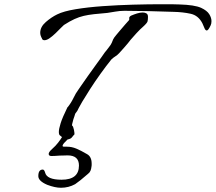

<svg xmlns="http://www.w3.org/2000/svg" viewBox="-20 -651 1019 907"><path d="M190 -461Q182 -461 178 -468H179Q170 -483 170 -496Q170 -524 196.5 -547Q223 -570 250 -583Q280 -598 337.5 -607.5Q395 -617 466 -622Q537 -627 609 -629Q681 -631 741 -631Q767 -631 788.5 -631Q810 -631 827 -630Q899 -628 930 -614Q958 -601 968.5 -584Q979 -567 979 -551Q979 -539 975 -531Q964 -507 957 -507Q950 -507 945.5 -519Q941 -531 936 -541Q917 -578 880.5 -586Q844 -594 801 -595Q741 -597 681 -598.5Q621 -600 568 -600Q546 -600 524 -596Q502 -592 487 -590Q450 -587 423.5 -584Q397 -581 375.5 -576Q354 -571 332 -561Q310 -551 282 -533Q278 -530 267.5 -519Q257 -508 243 -494.5Q229 -481 215 -471Q201 -461 190 -461ZM294 8Q285 8 279 4Q277 1 275.5 -1Q274 -3 271 -5Q268 -8 263 -11.5Q258 -15 258 -28Q258 -42 266.5 -69Q275 -96 299 -145H300Q316 -165 327 -188Q338 -211 350 -227Q352 -230 364.5 -248Q377 -266 394.5 -291Q412 -316 430 -340.5Q448 -365 460.5 -382.5Q473 -400 474 -402Q476 -404 484.5 -415Q493 -426 493 -426Q505 -441 508 -449Q511 -457 514.5 -465Q518 -473 531 -488Q535 -493 547 -507Q559 -521 571 -535Q583 -549 587 -553Q592 -557 590.5 -564Q589 -571 599 -577Q613 -583 627.5 -587.5Q642 -592 654 -592Q665 -592 672 -587.5Q679 -583 679 -572V-571Q679 -558 677 -550Q675 -542 655 -524Q643 -514 624.5 -494Q606 -474 597 -463Q585 -447 569.5 -429.5Q554 -412 544 -401Q535 -391 524.5 -384.5Q514 -378 506 -370Q481 -339 454.5 -302Q428 -265 405.5 -230Q383 -195 368.5 -170.5Q354 -146 352 -141Q345 -125 339.5 -119.5Q334 -114 332 -103Q330 -99 326.5 -87Q323 -75 321 -65.5Q319 -56 321 -58Q326 -54 329.5 -37Q333 -20 331 -15Q326 -11 322 -5Q318 1 312 4Q304 8 294 8ZM268 236Q240 236 203 222Q161 204 161 181Q161 150 182 150Q189 150 193 164Q201 198 271 198Q353 198 353 131Q353 83 299 83Q293 83 284 83.5Q275 84 262 84Q249 85 239.5 85.5Q230 86 223 86Q210 86 210 76Q210 72 213.5 66.5Q217 61 227 52Q243 38 254.5 23Q266 8 276 -8Q280 -14 286 -14.5Q292 -15 300 -15H304Q316 -15 318 -8Q268 33 277 41Q279 42 287 42Q295 42 297 42Q319 42 340.5 51Q362 60 391 77Q413 89 413 122Q413 126 413 129.5Q413 133 412 137Q411 147 407.5 155.5Q404 164 396 170Q356 205 335 219Q304 236 268 236Z"/></svg>

Font: Vujahday Script
Style: Regular
Weight: 400
Designer: Robert E. Leuschke
Foundry: Robert E. Leuschke
Version: Version 1.010; ttfautohint (v1.8.3)